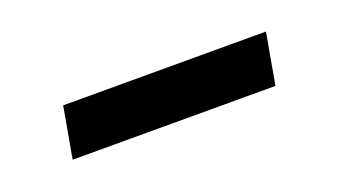

<svg xmlns="http://www.w3.org/2000/svg" viewBox="-26 -792 455 258"><g transform="rotate(-20 201.5 -663.5)"><path d="M50 -627 63 -700H353L340 -627Z"/></g></svg>

Font: ABeeZee
Style: Italic
Weight: 400
Italic angle: -10°
Designer: Anja Meiners
Foundry: Anja Meiners
Version: Version 1.003; ttfautohint (v1.8.3)